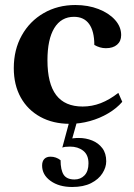

<svg xmlns="http://www.w3.org/2000/svg" viewBox="-20 -482 536 766"><path d="M258.5 12Q191.5 12 141 -15.7Q90.4 -43.4 62.7 -93.3Q35 -143.2 35 -210.2Q35 -283.8 66.8 -340.6Q98.5 -397.5 154.3 -429.7Q210.2 -462 280.7 -462Q331.5 -462 373 -445.9Q414.5 -429.8 438.9 -402.6Q463.4 -375.3 463.4 -342.2Q463.4 -317.7 447.1 -303.7Q430.9 -289.7 402.4 -289.7Q390.2 -289.7 378.6 -293.1Q367 -296.5 356.3 -302.8Q356.3 -357.6 335.6 -386.3Q315 -414.9 275.2 -414.9Q224.2 -414.9 196.7 -370.1Q169.3 -325.2 169.3 -241.6Q169.3 -148.5 204.1 -102.7Q238.9 -57 309.7 -57Q347 -57 382 -70.5Q417.1 -84.1 452.1 -111.5L467.8 -75.8Q445.5 -49.8 411.8 -29.9Q378.2 -9.9 338.6 1Q299.1 12 258.5 12ZM267.9 264Q215.4 264 181.7 239.7Q148 215.5 148 178.5Q148 161.5 156.7 152.3Q165.4 143.1 181.4 143.1Q203.7 143.1 221.7 157.2Q221.7 195.9 233.9 215Q246.2 234 277.5 234Q301.5 234 317.3 217.5Q333 201 333 169.5Q333 135.8 311.9 119.3Q290.9 102.9 259.6 102.9Q248.8 102.9 241.1 103.8Q233.5 104.8 228.6 106.8L257.4 0H288.1L263.7 86.7L250.9 73.7Q262.2 70.8 272.7 69.6Q283.3 68.4 294.1 68.4Q322.9 68.4 347.9 78.6Q372.8 88.7 388.3 109.2Q403.8 129.6 403.8 161.6Q403.8 185.5 388.7 209.3Q373.7 233.2 343.5 248.6Q313.4 264 267.9 264Z"/></svg>

Font: Pitagon Serif
Style: Regular
Weight: 400
Designer: Travis Tran
Foundry: Pitagon
Version: Version 1.000;gftools[0.9.26]